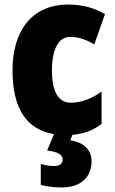

<svg xmlns="http://www.w3.org/2000/svg" viewBox="-20 -583 505 843"><path d="M382 125C382 71 342 41 289 33L298 9C348 5 390 -11 426 -39V-181C383 -150 337 -132 291 -132C238 -132 208 -178 208 -274C208 -370 239 -421 288 -421C324 -421 357 -410 394 -388L441 -521C395 -548 343 -563 280 -563C119 -563 35 -447 35 -274C35 -103 99 -14 217 6L187 78C231 83 255 95 255 118C255 137 241 146 217 146C200 146 181 143 159 137V229C183 235 215 240 252 240C334 240 382 195 382 125Z"/></svg>

Font: Noto Sans Arabic UI Cn Bk
Style: Regular
Weight: 900
Width: 3
Designer: Monotype Design Team, Nadine Chahine and Nizar Qandah
Foundry: Monotype Imaging Inc.
Version: Version 2.010